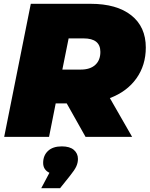

<svg xmlns="http://www.w3.org/2000/svg" viewBox="-20 -720 787 1010"><path d="M558 -204 675 0H430L331 -176H273L238 0H2L142 -700H456Q594 -700 670.5 -639.5Q747 -579 747 -470Q747 -377 697.5 -307.5Q648 -238 558 -204ZM420 -518H341L308 -354H405Q454 -354 481 -378.5Q508 -403 508 -447Q508 -518 420 -518ZM390 116Q390 136 381.5 155Q373 174 348 205L296 270H197L240 189Q207 173 207 137Q207 98 232.5 74Q258 50 305 50Q347 50 368.5 68.5Q390 87 390 116Z"/></svg>

Font: Montserrat Alternates Black
Style: Italic
Weight: 900
Italic angle: -11.3°
Designer: Julieta Ulanovsky
Foundry: Julieta Ulanovsky
Version: Version 7.200